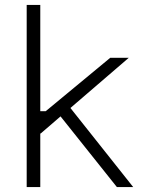

<svg xmlns="http://www.w3.org/2000/svg" viewBox="-20 -757 574 777"><path d="M88 0V-737H143V-307H165L426 -523H501L265 -320L519 0H453L225 -286L145 -217H143V0Z"/></svg>

Font: Tomorrow Light
Style: Regular
Weight: 300
Designer: Tony de Marco, Monica Rizzolli
Foundry: Just in Type
Version: Version 2.002